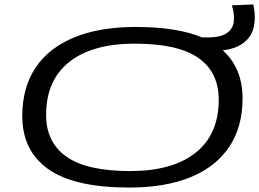

<svg xmlns="http://www.w3.org/2000/svg" viewBox="-20 -832 1164 862"><path d="M560 10Q314 10 197 -72.5Q80 -155 80 -311Q80 -439 139.5 -528Q199 -617 313 -664Q427 -711 589 -711Q835 -711 952 -628.5Q1069 -546 1069 -390Q1069 -262 1009 -172.5Q949 -83 835.5 -36.5Q722 10 560 10ZM564 -64Q755 -64 858.5 -146.5Q962 -229 962 -384Q962 -508 870.5 -572Q779 -636 585 -636Q394 -636 290.5 -553.5Q187 -471 187 -316Q187 -193 278.5 -128.5Q370 -64 564 -64ZM884 -603 874 -664H913Q969 -664 997 -682.5Q1025 -701 1029.5 -733.5Q1034 -766 1021 -808L1117 -812Q1130 -755 1118.5 -707.5Q1107 -660 1061.5 -631.5Q1016 -603 927 -603Z"/></svg>

Font: Georama ExtraExtended
Style: Italic
Weight: 400
Width: 8
Italic angle: -9°
Designer: Jean-Baptiste Levee
Foundry: Production Type
Version: Version 1.000